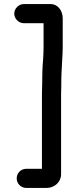

<svg xmlns="http://www.w3.org/2000/svg" viewBox="-20 -773 378 943"><path d="M97 -659H194V-538C194 -524 193 -506 192 -485C188 -441 187 -397 187 -351C186 -330 186 -308 186 -286V56H109C83 56 62 77 62 103C62 129 83 150 109 150H211C248 149 280 121 280 83V-286C280 -307 280 -328 281 -349C281 -370 281 -391 282 -413C283 -450 288 -504 288 -538V-683C288 -720 265 -753 228 -753H97C72 -753 50 -731 50 -706C50 -681 72 -659 97 -659Z"/></svg>

Font: Electronic
Style: ExBlk
Weight: 900
Version: Version 1.011